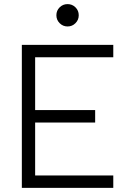

<svg xmlns="http://www.w3.org/2000/svg" viewBox="-20 -911 626 931"><path d="M85.9 0V-693.4H529.3V-633.3H150.4V-377.4H441.4V-316.9H150.4V-60.1H529.3V0ZM307.6 -782.7Q285.2 -782.7 269.3 -798.6Q253.4 -814.5 253.4 -836.9Q253.4 -859.9 269.3 -875.5Q285.2 -891.1 307.6 -891.1Q330.1 -891.1 345.9 -875.5Q361.8 -859.9 361.8 -836.9Q361.8 -814.5 345.9 -798.6Q330.1 -782.7 307.6 -782.7Z"/></svg>

Font: CaskaydiaCove NFP Light
Style: Regular
Weight: 300
Designer: Aaron Bell
Foundry: Saja Typeworks
Version: Version 2111.001; VTT 6.35;Nerd Fonts 3.1.1